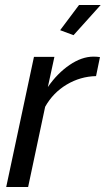

<svg xmlns="http://www.w3.org/2000/svg" viewBox="-20 -750 424 770"><path d="M274.9 -608.9 221.2 -628.9 296.9 -730H383.8ZM116.2 -522H198.2L171.9 -400.9Q210 -456.1 259 -489.5Q308.1 -522.9 355 -522.9Q369.1 -522.9 380.9 -521L365.2 -444.8Q302.2 -443.4 247.6 -410.9Q192.9 -378.4 161.1 -321.8L92.8 0H4.9Z"/></svg>

Font: Rawline Medium
Style: Italic
Weight: 500
Italic angle: -12°
Designer: Matt McInerney, Pablo Impallari, Rodrigo Fuenzalida
Foundry: Matt McInerney, Pablo Impallari, Rodrigo Fuenzalida
Version: Version 4.020;PS 004.020;hotconv 1.0.88;makeotf.lib2.5.64775